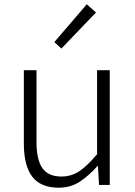

<svg xmlns="http://www.w3.org/2000/svg" viewBox="-20 -861 629 894"><path d="M253 13Q170 13 130.5 -38Q91 -89 91 -193V-534H150V-200Q150 -117 177.5 -78Q205 -39 266 -39Q312 -39 349.5 -64Q387 -89 432 -143V-534H491V0H441L436 -88H434Q394 -43 351.5 -15Q309 13 253 13ZM266 -635 233 -665 384 -841 427 -803Z"/></svg>

Font: Noto Sans JP Thin Light
Style: Regular
Weight: 300
Version: Version 2.004-H2;hotconv 1.0.118;makeotfexe 2.5.65603